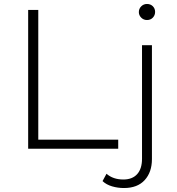

<svg xmlns="http://www.w3.org/2000/svg" viewBox="-20 -750 892 968"><path d="M122 0V-700H173V-46H576V0ZM605 198Q574 198 545 189.5Q516 181 497 163L517 126Q550 155 602 155Q647 155 671.5 128Q696 101 696 50V-522H746V52Q746 118 709.5 158Q673 198 605 198ZM721 -649Q704 -649 692 -661Q680 -673 680 -689Q680 -706 692 -718Q704 -730 721 -730Q739 -730 750.5 -718.5Q762 -707 762 -690Q762 -673 750.5 -661Q739 -649 721 -649Z"/></svg>

Font: Modern
Style: Regular
Weight: 300
Designer: Julieta Ulanovsky
Foundry: Julieta Ulanovsky
Version: Version 8.000